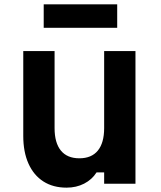

<svg xmlns="http://www.w3.org/2000/svg" viewBox="-20 -845 740 883"><path d="M603 -610V0H459V-52H424Q403 -19 367 -0.5Q331 18 286 18Q224 18 179.5 -10.5Q135 -39 111 -92.5Q87 -146 87 -220V-610H231V-256Q231 -188 260 -152.5Q289 -117 345 -117Q401 -117 430 -152.5Q459 -188 459 -256V-610ZM181 -717V-825H519V-717Z"/></svg>

Font: Martian Mono SemiExpanded SemiBold
Style: Regular
Weight: 600
Monospace: yes
Version: Version 0.930